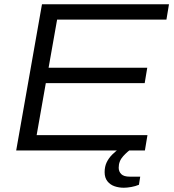

<svg xmlns="http://www.w3.org/2000/svg" viewBox="-20 -706 815 901"><path d="M56 0 177 -686H773L761 -614H248L208 -388H671L659 -316H195L152 -72H672L660 0ZM561 175Q538 175 517.5 168Q497 161 484 144.5Q471 128 471 102Q471 76 480.5 56Q490 36 507 19Q524 2 545 -12H599L598 -8Q579 4 558 27Q537 50 537 81Q537 99 549 111Q561 123 589 123H638L632 161Q616 168 596 171.5Q576 175 561 175Z"/></svg>

Font: Archivo SemiExpanded Light
Style: Italic
Weight: 300
Width: 6
Italic angle: -10°
Designer: Hector Gatti
Foundry: Omnibus-Type
Version: Version 2.001